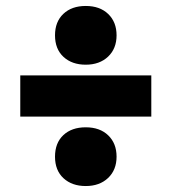

<svg xmlns="http://www.w3.org/2000/svg" viewBox="-20 -702 576 644"><path d="M267.5 -485Q221.5 -485 193 -511.2Q164.5 -537.5 164.5 -583.5Q164.5 -629 192.5 -655.5Q220.5 -682 267.5 -682Q315 -682 343 -655Q371 -628 371 -583.5Q371 -539 342.5 -512Q314 -485 267.5 -485ZM48 -311V-449H487.5V-311ZM267.5 -78Q221.5 -78 193 -104.2Q164.5 -130.5 164.5 -176.5Q164.5 -222.5 192.5 -248.8Q220.5 -275 267.5 -275Q315 -275 343 -248Q371 -221 371 -176.5Q371 -132 342.5 -105Q314 -78 267.5 -78Z"/></svg>

Font: Encode Sans SemiCondensed SemiCondensed ExtraBold
Style: Regular
Weight: 800
Width: 4
Designer: Multiple Designers
Foundry: Impallari Type
Version: Version 3.000; ttfautohint (v1.8.3) -l 8 -r 50 -G 200 -x 14 